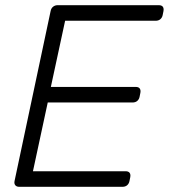

<svg xmlns="http://www.w3.org/2000/svg" viewBox="-20 -720 651 740"><path d="M54 0Q44 0 39 -6Q34 -12 36 -22L175 -677Q177 -688 184.5 -694Q192 -700 202 -700H592Q603 -700 607.5 -694Q612 -688 610 -677L607 -662Q605 -652 598 -646Q591 -640 580 -640H231L176 -385H503Q514 -385 518.5 -379Q523 -373 521 -362L518 -347Q516 -337 509 -331Q502 -325 491 -325H164L107 -60H464Q475 -60 479.5 -54Q484 -48 482 -37L479 -22Q477 -12 470 -6Q463 0 452 0Z"/></svg>

Font: Rubik Light Light
Style: Italic
Weight: 300
Italic angle: -12°
Version: Version 2.104